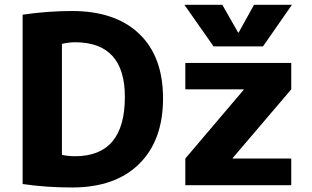

<svg xmlns="http://www.w3.org/2000/svg" viewBox="-20 -787 1326 816"><path d="M76.2 -4.9V-724.6Q182.6 -740.2 286.1 -740.2Q469.7 -740.2 571.3 -643.6Q672.9 -546.9 672.9 -368.7Q672.9 -190.4 571.3 -90.3Q469.7 9.8 286.1 9.8Q175.8 9.8 76.2 -4.9ZM243.2 -128.9Q269.5 -123 298.8 -123Q510.7 -123 510.7 -375Q510.7 -607.4 298.8 -607.4Q273.4 -607.4 243.2 -600.6ZM763.7 -766.6H924.8L992.2 -648.4H994.1L1059.6 -766.6H1220.7L1097.7 -589.8H887.7ZM767.6 0V-113.3L1015.6 -405.3V-407.2H767.6V-519.5H1217.8V-407.2L968.8 -115.2V-113.3H1217.8V0Z"/></svg>

Font: GenEi M Gothic v2 Heavy
Style: Regular
Weight: 800
Version: Version 2.0